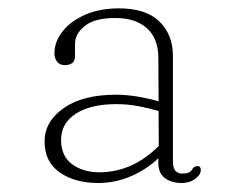

<svg xmlns="http://www.w3.org/2000/svg" viewBox="-20 -728 542 448"><path d="M107 -603.5Q107 -630.5 125.8 -654.5Q144.5 -678.5 178.5 -693.5Q212.5 -708.5 257.5 -708.5Q320.5 -708.5 352 -677.8Q383.5 -647 383.5 -597V-350.5Q383.5 -323 405.5 -323Q423 -323 427.8 -331.8Q432.5 -340.5 440.5 -340.5Q448.5 -340.5 448.5 -331Q448.5 -320.5 435.5 -310.8Q422.5 -301 404 -301Q379.5 -301 363.8 -313.2Q348 -325.5 349.5 -353.5L350 -359Q320.5 -331.5 284.2 -316.2Q248 -301 209 -301Q154.5 -301 119.2 -325.8Q84 -350.5 84 -398Q84 -444 128.2 -475.5Q172.5 -507 250.5 -507Q276 -507 302 -502.5Q328 -498 350 -491.5L349.5 -592.5Q349.5 -638 323 -662Q296.5 -686 248.5 -686Q201 -686 178 -667.5Q155 -649 155 -625.5V-597Q155 -576 130.5 -576Q120 -576 113.5 -583.8Q107 -591.5 107 -603.5ZM122.5 -401.5Q122.5 -364 148 -345Q173.5 -326 211.5 -326Q289 -326 350.5 -387.5L350 -469Q328 -475.5 303.5 -480.2Q279 -485 251.5 -485Q191.5 -485 157 -462.8Q122.5 -440.5 122.5 -401.5Z"/></svg>

Font: Fraunces 9pt Soft Thin
Style: Regular
Weight: 100
Version: Version 1.000;[b76b70a41]